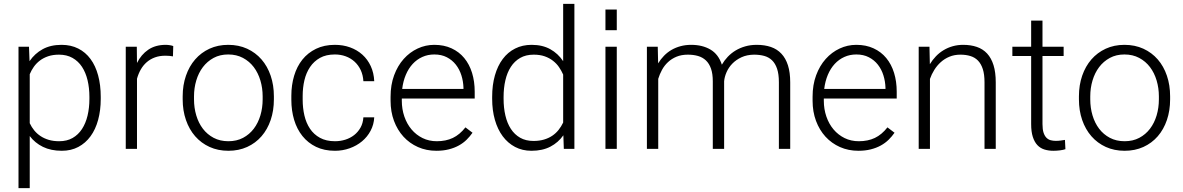

<svg xmlns="http://www.w3.org/2000/svg" viewBox="-20 -770 6116 993"><path d="M501 -258.8Q501 -199.2 487.5 -149.9Q474.1 -100.6 448.2 -65.2Q422.4 -29.8 385 -10Q347.7 9.8 299.8 9.8Q243.2 9.8 201.9 -10.5Q160.6 -30.8 133.8 -66.4V203.1H75.7V-528.3H129.9L132.8 -453.6Q159.7 -493.2 200.7 -515.6Q241.7 -538.1 298.3 -538.1Q346.7 -538.1 384.5 -519Q422.4 -500 448.2 -464.8Q474.1 -429.7 487.5 -380.1Q501 -330.6 501 -269ZM442.4 -269Q442.4 -314.9 432.9 -355Q423.3 -395 404.1 -424.3Q384.8 -453.6 355 -470.5Q325.2 -487.3 285.2 -487.3Q253.4 -487.3 229 -479Q204.6 -470.7 186.3 -456.8Q168 -442.9 155 -424.6Q142.1 -406.2 133.8 -386.2V-132.8Q143.1 -112.8 157 -95.7Q170.9 -78.6 189.7 -66.2Q208.5 -53.7 232.4 -46.6Q256.3 -39.6 286.1 -39.6Q326.2 -39.6 355.5 -56.4Q384.8 -73.2 404.1 -102.8Q423.3 -132.3 432.9 -172.4Q442.4 -212.4 442.4 -258.8Z M874.5 -478.5Q856 -481.9 835 -481.9Q805.2 -481.9 781.2 -473.1Q757.3 -464.4 739 -448.5Q720.7 -432.6 708.3 -410.9Q695.8 -389.2 688.5 -362.8V0H630.4V-528.3H687.5L688.5 -444.3Q710 -487.8 746.8 -512.9Q783.7 -538.1 837.4 -538.1Q848.1 -538.1 859.4 -536.1Q870.6 -534.2 876 -531.7Z M924.8 -272Q924.8 -329.6 941.7 -378.4Q958.5 -427.2 989.3 -462.6Q1020 -498 1063.5 -518.1Q1106.9 -538.1 1160.2 -538.1Q1214.4 -538.1 1258.1 -518.1Q1301.8 -498 1332.5 -462.6Q1363.3 -427.2 1379.9 -378.4Q1396.5 -329.6 1396.5 -272V-255.9Q1396.5 -198.2 1379.9 -149.4Q1363.3 -100.6 1332.5 -65.2Q1301.8 -29.8 1258.3 -10Q1214.8 9.8 1161.1 9.8Q1107.4 9.8 1064 -10Q1020.5 -29.8 989.5 -65.2Q958.5 -100.6 941.7 -149.4Q924.8 -198.2 924.8 -255.9ZM983.4 -255.9Q983.4 -212.4 995.1 -173.1Q1006.8 -133.8 1029.3 -104.2Q1051.8 -74.7 1085 -57.1Q1118.2 -39.6 1161.1 -39.6Q1204.1 -39.6 1237.1 -57.1Q1270 -74.7 1292.5 -104.2Q1314.9 -133.8 1326.7 -173.1Q1338.4 -212.4 1338.4 -255.9V-272Q1338.4 -314.5 1326.7 -353.8Q1314.9 -393.1 1292.5 -422.9Q1270 -452.6 1236.6 -470.5Q1203.1 -488.3 1160.2 -488.3Q1117.7 -488.3 1084.7 -470.5Q1051.8 -452.6 1029.3 -422.9Q1006.8 -393.1 995.1 -353.8Q983.4 -314.5 983.4 -272Z M1712.4 -39.6Q1740.2 -39.6 1765.9 -47.6Q1791.5 -55.7 1811.5 -71.3Q1831.5 -86.9 1844.5 -109.9Q1857.4 -132.8 1859.4 -163.1H1915.5Q1913.6 -125.5 1896.7 -93.8Q1879.9 -62 1852.3 -39.1Q1824.7 -16.1 1788.6 -3.2Q1752.4 9.8 1712.4 9.8Q1656.7 9.8 1614.7 -10.5Q1572.8 -30.8 1544.2 -66.4Q1515.6 -102.1 1501.2 -150.1Q1486.8 -198.2 1486.8 -253.9V-274.4Q1486.8 -330.1 1501.2 -378.2Q1515.6 -426.3 1543.9 -461.7Q1572.3 -497.1 1614.5 -517.6Q1656.7 -538.1 1711.9 -538.1Q1754.4 -538.1 1790.8 -524.9Q1827.1 -511.7 1854.2 -487.3Q1881.3 -462.9 1897.5 -428Q1913.6 -393.1 1915.5 -350.1H1859.4Q1857.4 -382.3 1845.5 -407.7Q1833.5 -433.1 1813.7 -451.2Q1793.9 -469.2 1767.8 -478.8Q1741.7 -488.3 1711.9 -488.3Q1666.5 -488.3 1635 -470.7Q1603.5 -453.1 1583.5 -423.3Q1563.5 -393.6 1554.4 -355Q1545.4 -316.4 1545.4 -274.4V-253.9Q1545.4 -211.4 1554.4 -172.6Q1563.5 -133.8 1583.3 -104.2Q1603 -74.7 1635 -57.1Q1667 -39.6 1712.4 -39.6Z M2236.8 9.8Q2185.1 9.8 2141.6 -9.5Q2098.1 -28.8 2066.7 -63.2Q2035.2 -97.7 2017.6 -145Q2000 -192.4 2000 -249V-270Q2000 -331.1 2018.3 -380.6Q2036.6 -430.2 2067.9 -465.1Q2099.1 -500 2139.9 -519Q2180.7 -538.1 2226.1 -538.1Q2276.4 -538.1 2315.4 -520Q2354.5 -502 2381.1 -469.7Q2407.7 -437.5 2421.4 -393.1Q2435.1 -348.6 2435.1 -295.9V-260.3H2058.1V-249Q2058.1 -205.6 2071.3 -167.2Q2084.5 -128.9 2108.4 -100.6Q2132.3 -72.3 2165.5 -55.9Q2198.7 -39.6 2239.3 -39.6Q2286.1 -39.6 2322 -56.6Q2357.9 -73.7 2387.2 -111.3L2423.8 -83.5Q2410.6 -64.5 2393.3 -47.4Q2376 -30.3 2353 -17.6Q2330.1 -4.9 2301.3 2.4Q2272.5 9.8 2236.8 9.8ZM2226.1 -488.3Q2192.9 -488.3 2164.6 -475.6Q2136.2 -462.9 2114.5 -439.5Q2092.8 -416 2078.9 -383.1Q2064.9 -350.1 2060.1 -310.1H2377V-316.4Q2376 -349.6 2366.2 -380.6Q2356.4 -411.6 2337.6 -435.5Q2318.8 -459.5 2291 -473.9Q2263.2 -488.3 2226.1 -488.3Z M2525.4 -269Q2525.4 -330.6 2539.6 -380.1Q2553.7 -429.7 2580.1 -464.8Q2606.4 -500 2644.3 -519Q2682.1 -538.1 2729.5 -538.1Q2785.6 -538.1 2825.9 -515.6Q2866.2 -493.2 2892.6 -453.6V-750H2950.7V0H2896L2893.6 -70.3Q2867.2 -32.7 2826.4 -11.5Q2785.6 9.8 2728.5 9.8Q2681.6 9.8 2644 -10Q2606.4 -29.8 2580.1 -65.2Q2553.7 -100.6 2539.6 -149.9Q2525.4 -199.2 2525.4 -258.8ZM2584.5 -258.8Q2584.5 -212.4 2593.8 -172.6Q2603 -132.8 2622.1 -103.5Q2641.1 -74.2 2670.2 -57.6Q2699.2 -41 2739.3 -41Q2769 -41 2793.2 -48.1Q2817.4 -55.2 2836.2 -67.9Q2855 -80.6 2868.9 -98.1Q2882.8 -115.7 2892.6 -136.2V-384.3Q2883.8 -404.3 2871.1 -422.9Q2858.4 -441.4 2839.8 -455.8Q2821.3 -470.2 2796.9 -478.8Q2772.5 -487.3 2740.2 -487.3Q2699.7 -487.3 2670.4 -470.5Q2641.1 -453.6 2622.1 -424.3Q2603 -395 2593.8 -355Q2584.5 -314.9 2584.5 -269Z M3169.9 -613.8H3111.3V-720.7H3169.9ZM3169.9 0H3111.3V-528.3H3169.9Z M3381.8 -528.3 3383.8 -442.4Q3397 -463.9 3414.3 -481.7Q3431.6 -499.5 3453.1 -512Q3474.6 -524.4 3500 -531.2Q3525.4 -538.1 3554.7 -538.1Q3612.8 -538.1 3654.3 -513.7Q3695.8 -489.3 3713.4 -435.5Q3726.1 -457.5 3743.9 -476.3Q3761.7 -495.1 3784.4 -508.8Q3807.1 -522.5 3834.5 -530.3Q3861.8 -538.1 3893.6 -538.1Q3934.6 -538.1 3966.8 -527.1Q3999 -516.1 4021.2 -492.4Q4043.5 -468.8 4055.2 -432.1Q4066.9 -395.5 4066.9 -344.2V0H4008.3V-344.7Q4008.3 -386.7 3999 -414.3Q3989.7 -441.9 3972.7 -458.3Q3955.6 -474.6 3931.9 -481Q3908.2 -487.3 3879.9 -487.3Q3842.8 -486.8 3814.9 -473.9Q3787.1 -460.9 3767.8 -441.2Q3748.5 -421.4 3737.8 -397Q3727.1 -372.6 3725.1 -349.6V0H3666.5V-349.1Q3666.5 -388.7 3657.2 -415Q3647.9 -441.4 3630.9 -457.5Q3613.8 -473.6 3590.1 -480.5Q3566.4 -487.3 3537.6 -487.3Q3504.4 -487.3 3479 -476.8Q3453.6 -466.3 3434.8 -448.7Q3416 -431.2 3403.8 -408.7Q3391.6 -386.2 3384.3 -362.3V0H3325.7V-528.3Z M4419.4 9.8Q4367.7 9.8 4324.2 -9.5Q4280.8 -28.8 4249.3 -63.2Q4217.8 -97.7 4200.2 -145Q4182.6 -192.4 4182.6 -249V-270Q4182.6 -331.1 4200.9 -380.6Q4219.2 -430.2 4250.5 -465.1Q4281.7 -500 4322.5 -519Q4363.3 -538.1 4408.7 -538.1Q4459 -538.1 4498 -520Q4537.1 -502 4563.7 -469.7Q4590.3 -437.5 4604 -393.1Q4617.7 -348.6 4617.7 -295.9V-260.3H4240.7V-249Q4240.7 -205.6 4253.9 -167.2Q4267.1 -128.9 4291 -100.6Q4314.9 -72.3 4348.1 -55.9Q4381.3 -39.6 4421.9 -39.6Q4468.8 -39.6 4504.6 -56.6Q4540.5 -73.7 4569.8 -111.3L4606.4 -83.5Q4593.3 -64.5 4575.9 -47.4Q4558.6 -30.3 4535.6 -17.6Q4512.7 -4.9 4483.9 2.4Q4455.1 9.8 4419.4 9.8ZM4408.7 -488.3Q4375.5 -488.3 4347.2 -475.6Q4318.8 -462.9 4297.1 -439.5Q4275.4 -416 4261.5 -383.1Q4247.6 -350.1 4242.7 -310.1H4559.6V-316.4Q4558.6 -349.6 4548.8 -380.6Q4539.1 -411.6 4520.3 -435.5Q4501.5 -459.5 4473.6 -473.9Q4445.8 -488.3 4408.7 -488.3Z M4787.1 -528.3 4789.1 -438Q4802.7 -460.4 4820.6 -479Q4838.4 -497.6 4860.4 -510.7Q4882.3 -523.9 4907.7 -531Q4933.1 -538.1 4961.4 -538.1Q5001 -538.1 5032.2 -527.3Q5063.5 -516.6 5085.2 -493.2Q5106.9 -469.7 5118.4 -432.9Q5129.9 -396 5129.9 -343.8V0H5071.8V-344.2Q5071.8 -385.3 5063 -412.6Q5054.2 -439.9 5038.1 -456.5Q5022 -473.1 4998.8 -480.2Q4975.6 -487.3 4947.3 -487.3Q4916 -487.3 4890.6 -476.8Q4865.2 -466.3 4845.7 -448.7Q4826.2 -431.2 4812 -408.4Q4797.9 -385.7 4789.6 -361.8V0H4731.4V-528.3Z M5371.6 -663.6V-528.3H5481V-480.5H5371.6V-128.4Q5371.6 -100.6 5377.2 -83.7Q5382.8 -66.9 5392.3 -57.4Q5401.9 -47.9 5414.3 -44.7Q5426.8 -41.5 5440.4 -41.5Q5453.6 -41.5 5465.8 -43.2Q5478 -44.9 5487.8 -46.4L5490.2 1.5Q5479.5 5.4 5462.2 7.6Q5444.8 9.8 5427.7 9.8Q5402.8 9.8 5381.6 3.2Q5360.4 -3.4 5345.2 -19.5Q5330.1 -35.6 5321.5 -62.3Q5313 -88.9 5313 -128.4V-480.5H5215.8V-528.3H5313V-663.6Z M5560.1 -272Q5560.1 -329.6 5576.9 -378.4Q5593.8 -427.2 5624.5 -462.6Q5655.3 -498 5698.7 -518.1Q5742.2 -538.1 5795.4 -538.1Q5849.6 -538.1 5893.3 -518.1Q5937 -498 5967.8 -462.6Q5998.5 -427.2 6015.1 -378.4Q6031.7 -329.6 6031.7 -272V-255.9Q6031.7 -198.2 6015.1 -149.4Q5998.5 -100.6 5967.8 -65.2Q5937 -29.8 5893.6 -10Q5850.1 9.8 5796.4 9.8Q5742.7 9.8 5699.2 -10Q5655.8 -29.8 5624.8 -65.2Q5593.8 -100.6 5576.9 -149.4Q5560.1 -198.2 5560.1 -255.9ZM5618.7 -255.9Q5618.7 -212.4 5630.4 -173.1Q5642.1 -133.8 5664.6 -104.2Q5687 -74.7 5720.2 -57.1Q5753.4 -39.6 5796.4 -39.6Q5839.4 -39.6 5872.3 -57.1Q5905.3 -74.7 5927.7 -104.2Q5950.2 -133.8 5961.9 -173.1Q5973.6 -212.4 5973.6 -255.9V-272Q5973.6 -314.5 5961.9 -353.8Q5950.2 -393.1 5927.7 -422.9Q5905.3 -452.6 5871.8 -470.5Q5838.4 -488.3 5795.4 -488.3Q5752.9 -488.3 5720 -470.5Q5687 -452.6 5664.6 -422.9Q5642.1 -393.1 5630.4 -353.8Q5618.7 -314.5 5618.7 -272Z"/></svg>

Font: Melbourne
Style: Light
Weight: 300
Designer: Google
Version: Version 2.000980; 2014